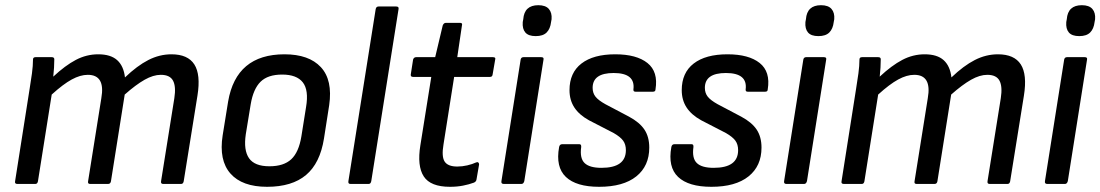

<svg xmlns="http://www.w3.org/2000/svg" viewBox="-20 -708 4235 739"><path d="M47 0Q36 0 38 -10L94 -366Q99 -396 103 -425.5Q107 -455 107 -479Q107 -488 117 -488H179Q189 -488 189 -480Q189 -464 188 -448Q187 -432 185 -413Q231 -456 272 -477.5Q313 -499 358 -499Q406 -499 431 -476.5Q456 -454 461 -410Q508 -455 551 -477Q594 -499 640 -499Q703 -499 728 -460Q753 -421 740 -340L687 -10Q685 0 677 0H608Q598 0 600 -11L651 -330Q658 -375 646 -397.5Q634 -420 599 -420Q570 -420 536.5 -401Q503 -382 460 -344L407 -10Q405 0 396 0H327Q317 0 319 -10L370 -330Q378 -375 365 -397.5Q352 -420 318 -420Q289 -420 256 -402Q223 -384 179 -344L126 -10Q124 0 116 0Z M1008 11Q912 11 867 -40Q822 -91 837 -187L858 -317Q889 -499 1075 -499Q1169 -499 1215 -449.5Q1261 -400 1247 -303L1227 -175Q1212 -80 1158 -34.5Q1104 11 1008 11ZM1017 -68Q1072 -68 1101 -95Q1130 -122 1140 -183L1158 -296Q1169 -361 1145.5 -391Q1122 -421 1066 -421Q1011 -421 983 -393.5Q955 -366 945 -307L926 -191Q917 -130 938.5 -99Q960 -68 1017 -68Z M1329 0Q1319 0 1321 -11L1426 -673Q1428 -683 1437 -683H1505Q1516 -683 1514 -673L1409 -11Q1407 0 1399 0Z M1712 11Q1637 11 1611 -29Q1585 -69 1598 -149L1640 -412H1570Q1560 -412 1561 -421L1570 -479Q1573 -488 1582 -488H1655L1684 -610Q1688 -620 1696 -620H1751Q1761 -620 1758 -610L1740 -488H1877Q1889 -488 1886 -479L1876 -421Q1875 -412 1866 -412H1728L1687 -152Q1679 -105 1691.5 -86Q1704 -67 1740 -67Q1759 -67 1778.5 -71.5Q1798 -76 1813 -83Q1818 -85 1821 -82.5Q1824 -80 1824 -75L1814 -17Q1813 -9 1804 -5Q1785 2 1762 6.5Q1739 11 1712 11Z M1919 0Q1908 0 1910 -11L1984 -479Q1986 -488 1995 -488H2063Q2074 -488 2072 -479L1998 -11Q1995 0 1987 0ZM2042 -569Q2014 -569 2002 -583Q1990 -597 1992 -623L1994 -634Q1996 -661 2010.5 -674.5Q2025 -688 2052 -688Q2080 -688 2092.5 -673.5Q2105 -659 2103 -634L2101 -623Q2098 -597 2084 -583Q2070 -569 2042 -569Z M2286 11Q2198 11 2158 -27Q2118 -65 2132 -142Q2134 -153 2144 -153H2210Q2218 -153 2217 -142Q2211 -99 2230 -80.5Q2249 -62 2295 -62Q2389 -62 2389 -130Q2389 -152 2378.5 -166.5Q2368 -181 2342 -196L2247 -245Q2209 -266 2190.5 -294.5Q2172 -323 2172 -361Q2172 -428 2218 -463.5Q2264 -499 2348 -499Q2430 -499 2472 -465.5Q2514 -432 2503 -364Q2503 -355 2493 -355H2426Q2417 -355 2418 -364Q2426 -427 2342 -427Q2261 -427 2261 -370Q2261 -350 2272 -336Q2283 -322 2310 -307L2401 -259Q2442 -237 2460.5 -209Q2479 -181 2479 -140Q2479 -69 2429 -29Q2379 11 2286 11Z M2718 11Q2630 11 2590 -27Q2550 -65 2564 -142Q2566 -153 2576 -153H2642Q2650 -153 2649 -142Q2643 -99 2662 -80.5Q2681 -62 2727 -62Q2821 -62 2821 -130Q2821 -152 2810.5 -166.5Q2800 -181 2774 -196L2679 -245Q2641 -266 2622.5 -294.5Q2604 -323 2604 -361Q2604 -428 2650 -463.5Q2696 -499 2780 -499Q2862 -499 2904 -465.5Q2946 -432 2935 -364Q2935 -355 2925 -355H2858Q2849 -355 2850 -364Q2858 -427 2774 -427Q2693 -427 2693 -370Q2693 -350 2704 -336Q2715 -322 2742 -307L2833 -259Q2874 -237 2892.5 -209Q2911 -181 2911 -140Q2911 -69 2861 -29Q2811 11 2718 11Z M3007 0Q2996 0 2998 -11L3072 -479Q3074 -488 3083 -488H3151Q3162 -488 3160 -479L3086 -11Q3083 0 3075 0ZM3130 -569Q3102 -569 3090 -583Q3078 -597 3080 -623L3082 -634Q3084 -661 3098.5 -674.5Q3113 -688 3140 -688Q3168 -688 3180.5 -673.5Q3193 -659 3191 -634L3189 -623Q3186 -597 3172 -583Q3158 -569 3130 -569Z M3228 0Q3217 0 3219 -10L3275 -366Q3280 -396 3284 -425.5Q3288 -455 3288 -479Q3288 -488 3298 -488H3360Q3370 -488 3370 -480Q3370 -464 3369 -448Q3368 -432 3366 -413Q3412 -456 3453 -477.5Q3494 -499 3539 -499Q3587 -499 3612 -476.5Q3637 -454 3642 -410Q3689 -455 3732 -477Q3775 -499 3821 -499Q3884 -499 3909 -460Q3934 -421 3921 -340L3868 -10Q3866 0 3858 0H3789Q3779 0 3781 -11L3832 -330Q3839 -375 3827 -397.5Q3815 -420 3780 -420Q3751 -420 3717.5 -401Q3684 -382 3641 -344L3588 -10Q3586 0 3577 0H3508Q3498 0 3500 -10L3551 -330Q3559 -375 3546 -397.5Q3533 -420 3499 -420Q3470 -420 3437 -402Q3404 -384 3360 -344L3307 -10Q3305 0 3297 0Z M4011 0Q4000 0 4002 -11L4076 -479Q4078 -488 4087 -488H4155Q4166 -488 4164 -479L4090 -11Q4087 0 4079 0ZM4134 -569Q4106 -569 4094 -583Q4082 -597 4084 -623L4086 -634Q4088 -661 4102.5 -674.5Q4117 -688 4144 -688Q4172 -688 4184.5 -673.5Q4197 -659 4195 -634L4193 -623Q4190 -597 4176 -583Q4162 -569 4134 -569Z"/></svg>

Font: Sofia Sans Semi Condensed Medium
Style: Italic
Weight: 500
Italic angle: -9°
Version: Version 4.100